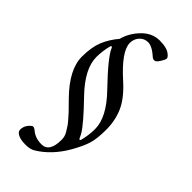

<svg xmlns="http://www.w3.org/2000/svg" viewBox="-248 -694 897 897"><g transform="rotate(45 200.0 -246.0)"><path d="M95 -454Q92 -462 88.5 -461.5Q85 -461 84 -458Q73 -416 73 -376Q73 -298 162 -206Q251 -114 274 -76Q282 -62 285 -54.5Q288 -47 291.5 -47.5Q295 -48 296 -51Q307 -93 307 -134Q307 -211 218 -303Q112 -413 95 -454ZM90 -513Q103 -562 141 -601Q179 -640 228.5 -640Q278 -640 299 -621Q311 -611 311 -603.5Q311 -596 298.5 -576Q286 -556 276 -556Q266 -556 260 -562Q222 -596 196 -596Q170 -596 153.5 -577.5Q137 -559 137 -533Q137 -478 241 -385Q301 -331 323.5 -280Q346 -229 346 -168.5Q346 -108 335 -73Q324 -38 296 11Q248 94 177 137Q159 148 128 148Q97 148 79 139Q61 130 61 116Q61 85 89 64Q97 59 111 70Q138 94 180 94Q232 94 232 12Q232 -10 221 -28Q210 -46 204 -55Q198 -64 184 -79.5Q170 -95 164 -102Q144 -123 118 -149Q24 -245 24 -329Q24 -391 40.5 -432.5Q57 -474 90 -513Z"/></g></svg>

Font: EB Garamond
Style: Regular
Weight: 400
Version: Version 0.012